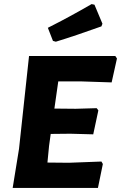

<svg xmlns="http://www.w3.org/2000/svg" viewBox="-20 -919 592 939"><path d="M428 -899 442 -896 481 -803 476 -790Q348 -744 253 -715L239 -719L214 -783Q323 -838 428 -899ZM476 -129 483 -117 459 0H42L73 -191L122 -645H544L552 -633L526 -516L374 -521H265L246 -388L350 -387L453 -390L461 -379L436 -262L324 -265L228 -264L220 -206L212 -124L317 -123Z"/></svg>

Font: Alegreya Sans ExtraBold
Style: Italic
Weight: 800
Italic angle: -7°
Designer: Juan Pablo del Peral
Foundry: Huerta Tipografica
Version: Version 2.007